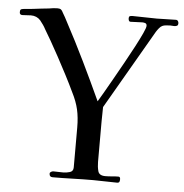

<svg xmlns="http://www.w3.org/2000/svg" viewBox="-53 -789 805 842"><g transform="rotate(5 350.0 -368.0)"><path d="M700 -719Q700 -710 695 -707.5Q690 -705 682 -705Q678 -705 674 -705.5Q670 -706 666 -706Q659 -706 648 -705Q637 -704 631 -701Q624 -698 617 -689.5Q610 -681 605 -673Q554 -586 504 -498.5Q454 -411 403 -324Q403 -308 402.5 -292Q402 -276 402 -260V-82Q402 -61 407 -42Q412 -23 439 -23Q454 -23 468.5 -24.5Q483 -26 497 -26Q505 -26 505 -15Q505 -8 503 -3.5Q501 1 492 1Q466 1 440 0Q414 -1 388 -1Q343 -1 298 0.5Q253 2 209 2Q195 2 195 -13Q195 -18 200.5 -21Q206 -24 210 -24Q221 -24 232 -23.5Q243 -23 254 -23Q268 -23 283 -27.5Q298 -32 298 -49V-225Q298 -269 290 -304Q282 -339 262 -378Q246 -412 226 -450.5Q206 -489 186 -526Q166 -563 148.5 -593.5Q131 -624 120 -642Q115 -652 108.5 -661Q102 -670 95 -679Q79 -697 53 -697Q44 -697 34.5 -696Q25 -695 15 -695Q3 -695 3 -707Q3 -715 5.5 -718Q8 -721 17 -722Q27 -723 38 -724Q49 -725 59 -726Q76 -728 96 -730.5Q116 -733 129 -734Q138 -736 148.5 -737Q159 -738 167 -738Q177 -738 182 -734Q187 -730 191 -721Q197 -711 202 -702Q207 -693 212 -683Q256 -601 297 -516.5Q338 -432 377 -347Q384 -358 399.5 -385Q415 -412 436 -449Q457 -486 479 -525.5Q501 -565 520 -601Q539 -637 550.5 -662Q562 -687 562 -695Q562 -704 556 -706.5Q550 -709 542 -709Q529 -709 516.5 -708Q504 -707 491 -707Q485 -707 483 -711.5Q481 -716 481 -721Q481 -730 486 -731.5Q491 -733 498 -733Q524 -733 551 -732Q578 -731 604 -731Q625 -731 646 -732Q667 -733 689 -733Q694 -733 697 -728.5Q700 -724 700 -719Z"/></g></svg>

Font: Kaisei Tokumin
Style: Regular
Weight: 400
Designer: Font-Kai, 金井和夫
Foundry: KAZUO KANAI
Version: Version 5.003